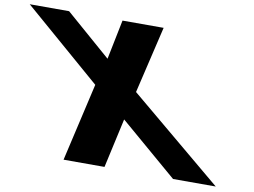

<svg xmlns="http://www.w3.org/2000/svg" viewBox="-377 -951 1422 1076"><g transform="rotate(10 333.5 -412.5)"><path d="M912.5 0 380.6 -444 470.5 -825H236.5L190.9 -600L-67.5 -825H-291.5L148.6 -444L46.5 0H279.5L341.7 -281L669.5 0Z"/></g></svg>

Font: Hussar
Style: BdOpOblFive
Weight: 700
Foundry: Cannot Into Space Fonts
Version: Version 2.00